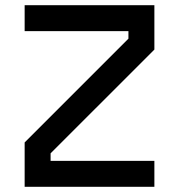

<svg xmlns="http://www.w3.org/2000/svg" viewBox="-20 -720 690 740"><path d="M475 -571V-600H75V-700H575V-529L175 -129V-100H575V0H75V-171Z"/></svg>

Font: Monoikos Medium
Style: Regular
Weight: 500
Designer: Brian Krent
Version: Version 0.088